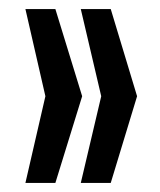

<svg xmlns="http://www.w3.org/2000/svg" viewBox="-20 -530 353 423"><path d="M36 -127 80 -318 36 -510H102L161 -318L102 -127ZM158 -127 203 -318 158 -510H224L282 -318L224 -127Z"/></svg>

Font: Saira Ultra Condensed SemiBold
Style: Regular
Weight: 600
Width: 1
Designer: Hector Gatti with collaboration of the Omnibus-Type team
Foundry: Omnibus-Type
Version: Version 1.001; ttfautohint (v1.8)